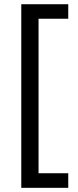

<svg xmlns="http://www.w3.org/2000/svg" viewBox="-20 -734 369 912"><path d="M304.2 88.9H163.1V-645H304.2V-713.9H81.1V158.2H304.2Z"/></svg>

Font: Sahel
Style: Regular
Weight: 400
Foundry: Saber Rastikerdar (saber.rastikerdar@gmail.com)
Version: Version 3.4.0